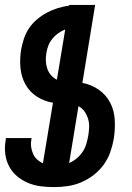

<svg xmlns="http://www.w3.org/2000/svg" viewBox="-20 -755 540 783"><path d="M200 8Q172 8 145 4.5Q118 1 93.5 -9.5Q69 -20 49 -37Q29 -54 17 -77Q5 -100 1.5 -127Q-2 -154 3 -182L4 -192H109Q108 -191 108 -189.5Q108 -188 108 -187Q105 -171 107 -156Q109 -141 115 -127.5Q121 -114 131.5 -104.5Q142 -95 155 -89L196 -336Q160 -342 130.5 -361Q101 -380 84 -410.5Q67 -441 63.5 -477.5Q60 -514 66 -552Q70 -574 77.5 -597Q85 -620 98.5 -640Q112 -660 131 -676Q150 -692 171.5 -703.5Q193 -715 216 -722Q239 -729 262 -732V-735H368L316 -417Q353 -410 383 -389Q413 -368 429.5 -336Q446 -304 448 -265.5Q450 -227 444 -189Q439 -161 429.5 -134Q420 -107 402.5 -83Q385 -59 361.5 -41Q338 -23 311 -11.5Q284 0 255.5 4Q227 8 200 8ZM212 -430 246 -635Q231 -629 217.5 -619.5Q204 -610 193.5 -597Q183 -584 177 -568.5Q171 -553 169 -538Q166 -521 167 -505Q168 -489 173 -474.5Q178 -460 188 -448.5Q198 -437 212 -430ZM262 -90Q278 -97 292.5 -109Q307 -121 317 -136Q327 -151 332 -168Q337 -185 340 -202Q343 -220 343.5 -237.5Q344 -255 339 -271Q334 -287 324.5 -300.5Q315 -314 300 -322Z"/></svg>

Font: Iosevka Term Curly XBd Obl
Style: Regular
Weight: 800
Italic angle: -9°
Designer: Belleve Invis
Foundry: Belleve Invis
Version: Version 32.3.0